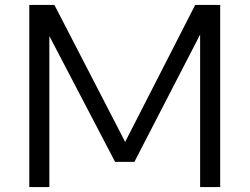

<svg xmlns="http://www.w3.org/2000/svg" viewBox="-20 -760 1014 780"><path d="M99 0V-740H201L498 -165H479L773 -740H874.5V0H793V-670H819L526 -102.5H447.5L151 -670H180.5V0Z"/></svg>

Font: Encode Sans SC Expanded
Style: Regular
Weight: 400
Width: 7
Designer: Multiple Designers
Foundry: Impallari Type
Version: Version 3.002